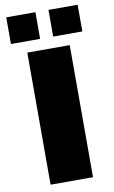

<svg xmlns="http://www.w3.org/2000/svg" viewBox="-97 -935 583 985"><g transform="rotate(-10 194.5 -442.5)"><path d="M84 -688H305V0H84ZM9 -885H161V-746H9ZM229 -885H381V-746H229Z"/></g></svg>

Font: Archivo Black
Style: Regular
Weight: 400
Designer: Hector Gatti
Foundry: Omnibus-Type
Version: Version 1.101; ttfautohint (v1.8)